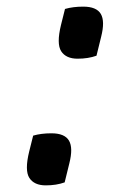

<svg xmlns="http://www.w3.org/2000/svg" viewBox="-20 -552 390 579"><path d="M271 -384Q246 -375 214 -375Q179 -375 164.5 -397.5Q150 -420 164 -477L176 -525Q200 -532 231 -532Q271 -532 284 -510Q297 -488 285 -441ZM175 -2Q150 7 118 7Q83 7 68.5 -15.5Q54 -38 68 -95L80 -143Q104 -150 135 -150Q175 -150 188 -128Q201 -106 189 -59Z"/></svg>

Font: Recursive Sn Csl St
Style: Italic
Weight: 400
Italic angle: -15°
Version: Version 1.079;hotconv 1.0.112;makeotfexe 2.5.65598; ttfautoh